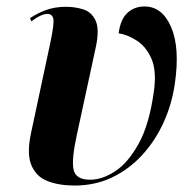

<svg xmlns="http://www.w3.org/2000/svg" viewBox="-20 -564 603 594"><path d="M211 10Q162 10 126.5 -4Q91 -18 76.5 -54.5Q62 -91 77 -157L137 -438Q148 -492 145 -506Q142 -520 128 -521Q109 -522 77 -498L73 -508Q97 -524 124 -533.5Q151 -543 184 -543Q212 -543 237.5 -535Q263 -527 275.5 -501Q288 -475 277 -421L218 -148Q201 -71 207.5 -39.5Q214 -8 259 -8Q296 -8 336 -34Q376 -60 409 -119.5Q442 -179 456 -281Q465 -345 448.5 -382.5Q432 -420 403 -438.5Q374 -457 347 -461Q353 -505 374.5 -524.5Q396 -544 427 -544Q482 -544 509.5 -480Q537 -416 521 -306Q512 -242 486 -185Q460 -128 419.5 -84Q379 -40 326.5 -15Q274 10 211 10Z"/></svg>

Font: Noto Serif Display SemiCondensed
Style: Bold Italic
Weight: 700
Width: 4
Italic angle: -12°
Designer: Monotype Design Team
Foundry: Monotype Imaging Inc.
Version: Version 2.009